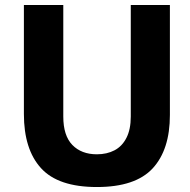

<svg xmlns="http://www.w3.org/2000/svg" viewBox="-20 -743 766 773"><path d="M370 10Q214.4 10 145.3 -65.8Q76.2 -141.5 76.2 -284V-723H234.8V-273.8Q234.8 -197 271.3 -159.4Q307.9 -121.8 370 -121.8Q410.4 -121.8 441.1 -137.9Q471.8 -154 489.1 -188.1Q506.5 -222.1 506.5 -273.8V-723H664V-280.2Q664 -140.2 594.6 -65.1Q525.1 10 370 10Z"/></svg>

Font: Public Sans VF
Style: Regular
Weight: 400
Designer: Pablo Impallari, Rodrigo Fuenzalida (Modified by Dan O. Williams and USWDS)
Version: Version 1.003